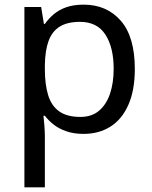

<svg xmlns="http://www.w3.org/2000/svg" viewBox="-20 -566 655 826"><path d="M340 -546Q439 -546 499.5 -477Q560 -408 560 -269Q560 -178 532.5 -115.5Q505 -53 455.5 -21.5Q406 10 339 10Q298 10 266 -1Q234 -12 211.5 -29.5Q189 -47 173 -68H167Q169 -51 171 -25Q173 1 173 20V240H85V-536H157L169 -463H173Q189 -486 211.5 -505Q234 -524 265.5 -535Q297 -546 340 -546ZM324 -472Q270 -472 237 -451.5Q204 -431 189 -390Q174 -349 173 -286V-269Q173 -203 187 -157Q201 -111 234.5 -87Q268 -63 326 -63Q375 -63 406.5 -90Q438 -117 453.5 -163.5Q469 -210 469 -270Q469 -362 433.5 -417Q398 -472 324 -472Z"/></svg>

Font: utelugu05
Style: Book
Weight: 400
Designer: Jelle Bosma - Monotype Design Team
Foundry: Monotype Imaging Inc.
Version: Version 2.003